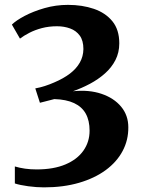

<svg xmlns="http://www.w3.org/2000/svg" viewBox="-20 -772 610 808"><path d="M165 16.5Q134 16.5 98.8 11.8Q63.5 7 42.5 0V-71.5Q62.5 -65.5 85.5 -62.2Q108.5 -59 134 -59Q205.5 -59 255.2 -80Q305 -101 331 -138Q357 -175 357 -222Q357 -264.5 341 -293.5Q325 -322.5 292 -338Q259 -353.5 208.5 -355Q202 -353.5 190 -350.2Q178 -347 166.5 -344.2Q155 -341.5 148 -339.5L128.5 -400Q148.5 -403.5 169.2 -410.2Q190 -417 208 -425Q247 -441.5 274.2 -462.2Q301.5 -483 316 -508.8Q330.5 -534.5 331 -565.5Q331 -601 315.8 -622Q300.5 -643 275.2 -652.2Q250 -661.5 220 -661.5Q186 -661.5 156.5 -653.8Q127 -646 103.8 -634Q80.5 -622 64 -609.5L30 -668.5Q47 -685.5 83.2 -704.8Q119.5 -724 167.2 -737.8Q215 -751.5 266 -751.5Q326 -751.5 375 -734.8Q424 -718 453 -682.5Q482 -647 482 -589.5Q482 -551 465.8 -519.2Q449.5 -487.5 421.5 -462.8Q393.5 -438 358.8 -419.5Q324 -401 287 -388Q354.5 -395 407 -377.2Q459.5 -359.5 489.8 -323Q520 -286.5 520 -236.5Q520.5 -182.5 496 -136.5Q471.5 -90.5 425 -56.2Q378.5 -22 312.8 -2.8Q247 16.5 165 16.5Z"/></svg>

Font: Merriweather 24pt
Style: Bold
Weight: 700
Designer: Eben Sorkin
Foundry: Eben Sorkin
Version: Version 2.100